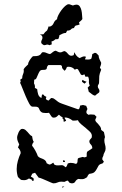

<svg xmlns="http://www.w3.org/2000/svg" viewBox="-20 -870 577 909"><path d="M217 -614Q224 -618 230 -623.5Q236 -629 244 -630Q249 -628 254 -625Q259 -622 265 -622Q271 -622 276 -625Q281 -628 287 -628Q295 -624 302 -615Q309 -606 318 -606Q320 -606 323.5 -607Q327 -608 329 -609L332 -623Q336 -614 342 -606.5Q348 -599 357 -595Q362 -597 367.5 -600Q373 -603 379 -603Q383 -603 387 -601L382 -589L394 -588Q411 -588 413 -594Q415 -600 417 -614L429 -620Q435 -620 439 -615.5Q443 -611 447 -607Q447 -598 451 -589.5Q455 -581 459 -573Q459 -567 457 -561Q455 -555 453 -550L459 -540Q451 -521 450 -510Q449 -499 449 -479Q449 -474 446 -470Q443 -466 443 -461Q443 -455 447 -450Q451 -445 451 -438Q451 -436 449 -432Q444 -429 439.5 -425Q435 -421 430 -417Q421 -419 414 -425Q407 -431 400 -436Q399 -441 398 -445.5Q397 -450 395 -455L405 -465Q400 -475 401 -486Q402 -497 397 -507H384L380 -518L369 -514L363 -517L349 -542L343 -544L334 -540Q323 -554 304 -554L297 -553Q295 -548 292.5 -543Q290 -538 285 -535Q282 -539 280 -541Q278 -543 276.5 -544.5Q275 -546 274 -549Q273 -552 273 -558L267 -562H209Q203 -556 202.5 -552Q202 -548 201 -545Q200 -542 196 -540.5Q192 -539 181 -539Q172 -539 167.5 -532Q163 -525 159.5 -516Q156 -507 152.5 -500Q149 -493 142 -493L141 -475Q147 -465 145 -453H147L156 -448Q157 -436 160.5 -424Q164 -412 176 -406L179 -423L188 -421V-418L200 -411L197 -405Q197 -400 201 -397.5Q205 -395 210 -394L222 -406Q230 -406 234.5 -403.5Q239 -401 243.5 -397Q248 -393 255 -388Q262 -383 274 -379L348 -353Q354 -351 356.5 -358.5Q359 -366 359 -370L373 -373L388 -369L394 -354Q392 -350 390.5 -346.5Q389 -343 389 -339Q389 -334 392.5 -331Q396 -328 400 -326Q403 -328 406.5 -328Q410 -328 413 -328L427 -327L437 -317L431 -303Q431 -297 435.5 -292.5Q440 -288 445 -282.5Q450 -277 454.5 -270.5Q459 -264 459 -255L472 -245L477 -221Q474 -213 474 -206Q474 -196 477 -186.5Q480 -177 480 -167Q480 -157 475 -149Q470 -141 469 -132Q464 -124 464 -116L472 -104L465 -96Q451 -93 446.5 -85.5Q442 -78 438 -70Q434 -62 427.5 -55.5Q421 -49 403 -47Q399 -44 396.5 -40Q394 -36 392 -31Q381 -23 372 -22Q363 -21 351 -23Q341 -19 336.5 -10.5Q332 -2 320 -2Q318 -2 314.5 -3Q311 -4 309 -5L302 -14L298 -15L285 -9Q280 -10 270 -10Q260 -10 252 -6Q244 -2 233 -2Q230 -2 221 -6Q212 -10 201.5 -14.5Q191 -19 180.5 -23.5Q170 -28 163 -29L146 -52Q139 -50 136 -49Q133 -48 132 -46.5Q131 -45 130 -42Q129 -39 126 -34Q134 -29 137 -27.5Q140 -26 140 -15L132 -14L130 -20L117 -25Q106 -17 94 -17Q80 -17 77 -20.5Q74 -24 65 -32Q59 -50 59 -70Q59 -89 64.5 -108.5Q70 -128 78 -145Q78 -153 74 -160Q70 -167 65 -172L71 -186Q67 -194 64 -202Q61 -210 61 -219Q61 -223 63 -230Q65 -237 68 -243.5Q71 -250 75.5 -255Q80 -260 85 -260Q94 -260 99.5 -255.5Q105 -251 110 -245.5Q115 -240 120 -234Q125 -228 132 -225Q133 -218 134.5 -211Q136 -204 140 -198Q132 -190 132 -180Q139 -172 147.5 -156.5Q156 -141 159 -131Q164 -125 170.5 -122.5Q177 -120 183 -117.5Q189 -115 194 -110.5Q199 -106 201 -97L213 -91Q219 -91 223 -94Q227 -97 232 -100L238 -90Q247 -86 255.5 -87Q264 -88 273 -88Q278 -88 282.5 -84.5Q287 -81 291 -78Q295 -81 297 -86Q299 -91 301 -96Q303 -97 307.5 -98Q312 -99 314 -99Q327 -99 340 -94Q347 -98 347 -106Q347 -114 349 -120Q354 -123 360 -124Q366 -125 371 -127L381 -125L390 -128Q391 -134 390.5 -140Q390 -146 393 -152L417 -168Q417 -179 410 -186Q403 -193 403 -201Q403 -206 407 -210Q411 -214 414 -218L415 -226Q415 -237 406 -246Q397 -255 386 -264Q375 -273 364 -282Q353 -291 349 -301Q344 -300 340 -299.5Q336 -299 331 -299H324Q315 -306 306 -310Q297 -314 286 -314Q286 -309 289 -306Q292 -303 293 -298L282 -293L280 -306L275 -310L277 -314Q268 -318 259 -327Q254 -322 248.5 -317.5Q243 -313 235 -313Q231 -313 227 -315Q222 -320 219 -325.5Q216 -331 212 -336Q207 -335 203 -335Q199 -335 195 -335Q182 -335 176.5 -339Q171 -343 168.5 -347.5Q166 -352 164.5 -356.5Q163 -361 158 -363Q154 -365 146.5 -365Q139 -365 134 -365Q126 -365 118 -380Q110 -395 101.5 -414.5Q93 -434 86 -452.5Q79 -471 75 -478L78 -483L76 -493L85 -499Q85 -511 89.5 -520Q94 -529 92 -542Q96 -549 102 -554.5Q108 -560 113 -565Q113 -574 121 -586Q129 -598 136 -604H141Q157 -604 163.5 -607Q170 -610 173 -613.5Q176 -617 177.5 -620Q179 -623 185 -623Q193 -623 201 -619Q209 -615 217 -614ZM368 -483 370 -492Q375 -489 380 -486.5Q385 -484 390 -483L380 -474ZM279 -103 278 -111 286 -110 288 -103ZM275 19V13H285ZM370 -780Q367 -775 362.5 -771.5Q358 -768 354 -764L357 -754Q346 -750 340.5 -749.5Q335 -749 330 -737Q321 -737 316 -731Q311 -725 298 -725L292 -714Q283 -714 276 -710.5Q269 -707 261 -703Q261 -698 259.5 -694Q258 -690 256 -685L242 -684Q233 -675 224 -674L225 -660L214 -656Q208 -659 205 -659Q202 -659 200 -658.5Q198 -658 195.5 -657Q193 -656 188 -656Q184 -658 179.5 -661.5Q175 -665 175 -670Q175 -676 178 -681Q181 -686 181 -692Q181 -698 177.5 -701.5Q174 -705 169 -708L177 -707L186 -708Q192 -718 203 -726Q205 -731 207 -735.5Q209 -740 210 -745L216 -744Q229 -748 234 -760.5Q239 -773 250 -779Q250 -786 256 -798Q262 -810 270.5 -821.5Q279 -833 288.5 -841.5Q298 -850 305 -850Q310 -850 315 -847.5Q320 -845 325 -844Q335 -848 342 -848Q352 -848 357.5 -840Q363 -832 365.5 -821Q368 -810 368.5 -798.5Q369 -787 370 -780Z"/></svg>

Font: ErikasBuero
Style: Regular
Weight: 400
Designer: Peter Wiegel
Foundry: Peter Wiegel
Version: Version 1.006